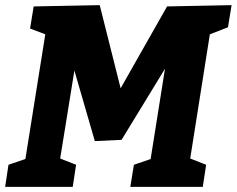

<svg xmlns="http://www.w3.org/2000/svg" viewBox="-26 -727 921 747"><path d="M861 -621 774 -587 794 -616 711 -91 702 -115 776 -86 763 0H481L495 -86L589 -118L556 -83L626 -523L654 -522L447 -183L343 -178L243 -523L275 -524L205 -91L196 -115L270 -86L257 0H-6L7 -86L98 -117L70 -91L153 -611L170 -586L91 -616L105 -702L362 -707L451 -353H426L624 -702L875 -707Z"/></svg>

Font: Bitter Thin ExtraBold
Style: Italic
Weight: 800
Italic angle: -9°
Version: Version 2.002